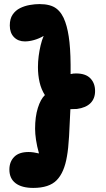

<svg xmlns="http://www.w3.org/2000/svg" viewBox="-20 -815 521 941"><path d="M173 -795Q228 -795 256.5 -773Q285 -751 300 -707Q314 -668 320.5 -608Q327 -548 326 -452Q334 -454 340.5 -454.5Q347 -455 353 -455Q400 -455 423 -431Q446 -407 446 -369Q446 -332 423.5 -309.5Q401 -287 357 -281Q349 -281 341 -280.5Q333 -280 325 -280Q322 -208 318.5 -147Q315 -86 308 -48Q295 30 258 68Q221 106 143 106Q87 106 56.5 83Q26 60 26 16Q26 -22 49.5 -46Q73 -70 120 -70Q132 -70 145.5 -68Q159 -66 171 -63Q161 -99 156.5 -129.5Q152 -160 152 -184Q152 -243 165.5 -286Q179 -329 200 -349Q182 -377 174 -412Q166 -447 166 -486Q166 -513 169.5 -540Q173 -567 179 -592.5Q185 -618 194 -639Q172 -626 147.5 -619Q123 -612 102 -612Q69 -612 48.5 -633Q28 -654 28 -690Q28 -723 42 -743.5Q56 -764 78 -775Q100 -786 125.5 -790.5Q151 -795 173 -795Z"/></svg>

Font: DynaPuff Condensed SemiBold
Style: Regular
Weight: 600
Width: 3
Designer: Toshi Omagari, Jennifer Daniel
Foundry: Google Fonts
Version: Version 2.000